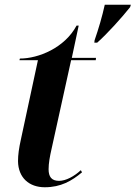

<svg xmlns="http://www.w3.org/2000/svg" viewBox="-20 -780 572 810"><path d="M379 -610 378 -600H390C433 -638 495 -707 529 -750L532 -760H422C411 -710 396 -659 379 -610ZM169 10C237 10 283 -17 326 -53L321 -62C293 -36 258 -17 229 -17C197 -17 185 -35 185 -66C185 -91 190 -119 198 -154L280 -526H384L385 -536H283L312 -672H303C253 -578 142 -533 64 -533L62 -526H140L68 -191C60 -155 56 -127 56 -100C57 -30 103 10 169 10Z"/></svg>

Font: Noto Serif Display Condensed
Style: Bold Italic
Weight: 700
Width: 3
Italic angle: -12°
Designer: Monotype Design Team
Foundry: Monotype Imaging Inc.
Version: Version 2.009